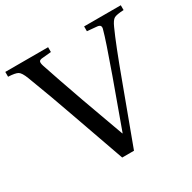

<svg xmlns="http://www.w3.org/2000/svg" viewBox="-172 -847 1003 1002"><g transform="rotate(-30 330.0 -346.0)"><path d="M-18 -663V-692H240V-663L188 -658Q170 -657 166.5 -649Q163 -641 169 -622Q199 -531 257 -367L350 -110L352 -108L456 -395Q521 -577 534 -627Q539 -641 534.5 -649Q530 -657 512 -658L457 -663V-692H678V-663Q635 -661 620.5 -653Q606 -645 591 -611Q554 -530 486 -345L358 0H287L174 -320Q127 -455 70 -604Q55 -643 40 -652Q25 -661 -18 -663Z"/></g></svg>

Font: Linguistics Pro
Style: Regular
Weight: 400
Designer: Stefan Peev, Context Ltd
Foundry: Stefan Peev, Context Ltd
Version: Version 001.000